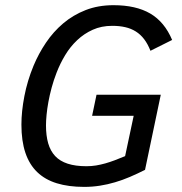

<svg xmlns="http://www.w3.org/2000/svg" viewBox="-20 -710 705 744"><path d="M563 -513.2Q552.7 -539.6 538.6 -558.1Q524.4 -576.7 506.1 -588.1Q487.8 -599.6 465.3 -604.7Q442.9 -609.9 415 -609.9Q373 -609.9 339.4 -594.7Q305.7 -579.6 279.1 -554.4Q252.4 -529.3 232.7 -496.6Q212.9 -463.9 199.2 -428.2Q188 -399.4 180.2 -370.6Q172.4 -341.8 167.5 -314.9Q162.6 -288.1 160.4 -264.6Q158.2 -241.2 158.2 -224.1Q158.2 -184.6 166.7 -154.8Q175.3 -125 193.8 -105.2Q212.4 -85.4 242.4 -75.7Q272.5 -65.9 314.9 -65.9Q334 -65.9 352.1 -68.8Q370.1 -71.8 388.2 -76.9Q406.2 -82 425 -89.1Q443.8 -96.2 464.8 -105L498 -261.2H336.9L354 -342.8H603L542 -51.8Q511.7 -36.6 483.2 -24.4Q454.6 -12.2 425.8 -3.7Q397 4.9 367.4 9.5Q337.9 14.2 306.2 14.2Q245.6 14.2 200.2 0.2Q154.8 -13.7 124.3 -43Q93.8 -72.3 78.4 -117.9Q63 -163.6 63 -227.1Q63 -278.3 74.5 -337.6Q85.9 -397 109.9 -455.1Q129.4 -502 158 -544.4Q186.5 -586.9 224.9 -619.4Q263.2 -651.9 311.8 -670.9Q360.4 -689.9 419.9 -689.9Q506.8 -689.9 562.3 -657.5Q617.7 -625 647 -555.2Z"/></svg>

Font: Clear Sans
Style: Italic
Weight: 400
Italic angle: -12°
Foundry: Intel Corporation
Version: Version 1.00